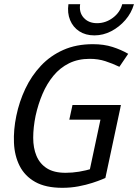

<svg xmlns="http://www.w3.org/2000/svg" viewBox="-20 -887 660 917"><path d="M408.5 -606Q353 -606 309.9 -584.8Q266.8 -563.5 235.4 -525.5Q204 -487.5 183.1 -438.5Q162.2 -389.5 150 -334Q138.7 -278.7 138.6 -229.4Q138.5 -180.2 154.3 -142.4Q170.2 -104.7 203.9 -83.2Q237.7 -61.7 293.2 -61.7Q325.5 -61.7 357.5 -67Q389.5 -72.3 423.5 -82.3L483.3 -37Q483.3 -37 466.7 -30Q450 -23 420.9 -13.5Q391.8 -4 355 3Q318.2 10 277.7 10Q198.2 10 148.3 -18Q98.5 -46 73.9 -94.5Q49.3 -143 46.7 -205Q44 -267 58 -334Q72 -402 101.2 -463.5Q130.3 -525 175.4 -573Q220.5 -621 282.3 -648.5Q344.2 -676 423.7 -676Q476 -676 517.6 -662.7Q559.2 -649.3 592.3 -630L550.2 -568Q517.2 -583.8 483 -594.9Q448.8 -606 408.5 -606ZM408 -72.3 472.2 -373.8H555.2L483.3 -37ZM326.2 -385.5H557.5L542.3 -315.5H311ZM362.8 -867Q356.7 -827.8 379.9 -802.1Q403.2 -776.3 443.5 -776.3Q484.8 -776.3 519.2 -802.1Q553.5 -827.8 563.8 -867H619.8Q607.8 -825 578.8 -791.5Q549.8 -758 511.3 -738Q472.8 -718 430.8 -718Q388.8 -718 358.8 -737.5Q328.8 -757 314.8 -791Q300.8 -825 306.8 -867Z"/></svg>

Font: Epunda Sans Light
Style: Italic
Weight: 300
Italic angle: -12.0243°
Designer: Simon Atzbach
Foundry: typofactur
Version: Version 2.204